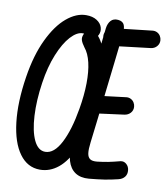

<svg xmlns="http://www.w3.org/2000/svg" viewBox="-84 -817 789 902"><g transform="rotate(10 310.0 -366.0)"><path d="M328 -334.2Q327.3 -351.5 339.2 -363.7Q351.2 -375.8 369.2 -378L508 -395Q519.5 -396.2 529.2 -391.2Q539 -386.3 544.8 -376.9Q550.7 -367.5 551.3 -356.5Q552.3 -339.8 541.4 -327.5Q530.5 -315.2 512.3 -312.7L372.8 -294.3Q361.3 -292.8 351.4 -298.2Q341.5 -303.7 335 -313.5Q328.5 -323.3 328 -334.2ZM293.7 -142Q306 -258 324 -414Q343.3 -574.8 356.5 -697.7Q359.5 -720.7 372 -734.5Q384.5 -748.3 406.7 -746.2Q429.7 -743.8 436.2 -727.8Q442.8 -711.7 439.8 -684.7Q432.3 -618 424.4 -548.5Q416.5 -479 408.7 -413Q400.8 -342.7 393.1 -274.9Q385.3 -207.2 379 -157.3Q374.7 -123.7 377.2 -104.9Q379.7 -86.2 390.8 -78.5Q401.8 -70.8 424.8 -73.2Q454.2 -76.5 477.2 -81.1Q500.3 -85.7 532.5 -94.2Q548.2 -97.8 560.6 -87.2Q573 -76.5 575 -59.5Q577.3 -40 567.2 -26.9Q557 -13.8 538.3 -9.3Q502.7 -0.5 472.6 4Q442.5 8.5 400.3 12.5Q360.8 15.8 335.2 -1.3Q309.5 -18.5 298.8 -54.4Q288.2 -90.3 293.7 -142ZM27.3 -407Q43.8 -513.2 80 -588.9Q116.2 -664.7 162.3 -703.3Q208.5 -742 255.3 -742Q286.3 -742 306.2 -729.2Q326.2 -716.5 332 -697.3Q337.8 -678.2 329 -660.3Q323.3 -649 316.8 -645.4Q310.2 -641.8 303.2 -643Q296.2 -644.2 284 -648.2Q276 -651.5 268.5 -653.3Q261 -655.2 253.8 -655.2Q226.2 -655.2 196.4 -622.7Q166.7 -590.2 142.3 -530.4Q118 -470.7 106.5 -392.8Q93.7 -306.7 97.7 -234.2Q101.7 -161.7 121.9 -118.9Q142.2 -76.2 176.2 -76.2Q218.3 -76.2 250.4 -138.1Q282.5 -200 300 -303.8Q311.3 -369.5 312.1 -426.2Q312.8 -483 303 -524.9Q293.2 -566.8 272.8 -591.5Q259.2 -609.8 255.3 -622.8Q251.5 -635.7 257.8 -650Q262.8 -662 272.7 -668.9Q282.5 -675.8 293.7 -675.8Q304.8 -675.7 313.5 -668Q344.7 -642.3 361.6 -588.7Q378.5 -535 380.2 -457.2Q381.8 -379.3 367 -284.5Q351.8 -186.3 322.6 -120.2Q293.3 -54.2 253.6 -21.8Q213.8 10.7 166.2 10.7Q106.7 10.7 68.5 -41.8Q30.3 -94.2 19.2 -189Q8 -283.8 27.3 -407ZM351 -660Q350.3 -677.3 362.2 -689.7Q374.2 -702 392.2 -703.8L575.3 -724.5Q586.8 -725.5 596.6 -720.6Q606.3 -715.7 612.2 -706.3Q618 -697 618.7 -686Q619.7 -669.2 608.7 -656.7Q597.7 -644.2 579.7 -642.2L395.8 -620.2Q384.3 -619 374.3 -624.4Q364.3 -629.8 357.9 -639.5Q351.5 -649.2 351 -660Z"/></g></svg>

Font: Monaspace Radon Var
Style: Regular
Weight: 400
Designer: Riley Cran and the Lettermatic Team
Version: Version 1.000 (Monaspace Radon Var)